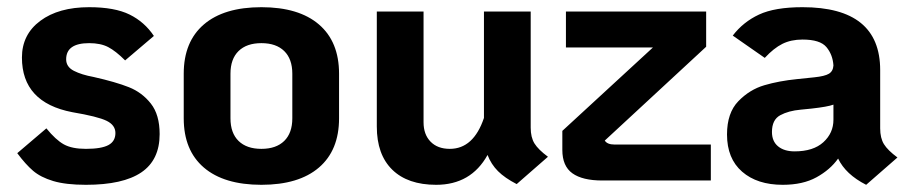

<svg xmlns="http://www.w3.org/2000/svg" viewBox="-20 -502 2533 534"><path d="M28 -76 109 -145Q135 -113 157.5 -100.5Q180 -88 219 -88Q262 -88 281.5 -98.5Q301 -109 301 -132Q301 -154 276.5 -166Q252 -178 181 -190Q41 -217 41 -342Q41 -406 92 -444Q143 -482 228 -482Q299 -482 340.5 -461.5Q382 -441 408 -402L328 -334Q302 -360 281 -371Q260 -382 228 -382Q164 -382 164 -337Q164 -316 185.5 -305Q207 -294 240 -288Q302 -274 338.5 -259.5Q375 -245 399.5 -214Q424 -183 424 -129Q424 -57 373 -22.5Q322 12 219 12Q163 12 128 1.5Q93 -9 72 -27Q51 -45 28 -76Z M491 -173V-297Q491 -386 547 -434Q603 -482 707 -482Q811 -482 867 -434Q923 -386 923 -297V-173Q923 -84 867 -36Q811 12 707 12Q603 12 547 -36Q491 -84 491 -173ZM793 -173V-297Q793 -338 770.5 -360Q748 -382 707 -382Q666 -382 643.5 -360Q621 -338 621 -297V-173Q621 -132 643.5 -110Q666 -88 707 -88Q748 -88 770.5 -110Q793 -132 793 -173Z M1504 -66 1417 10Q1384 -7 1365 -26Q1346 -45 1336 -71Q1290 12 1193 12Q1114 12 1071 -30Q1028 -72 1028 -150V-470H1158V-162Q1158 -128 1177.5 -108Q1197 -88 1231 -88Q1297 -88 1326 -174V-470H1456V-147Q1456 -120 1466.5 -103Q1477 -86 1504 -66Z M1957 -100V0H1655Q1600 0 1572 -20Q1544 -40 1544 -85V-138L1796 -370H1554V-470H1944V-372L1662 -111Q1669 -100 1689 -100Z M2476 -64 2389 12Q2332 -17 2311 -61Q2289 -30 2251 -9Q2213 12 2157 12Q2086 12 2044 -24.5Q2002 -61 2002 -128Q2002 -188 2033.5 -220.5Q2065 -253 2106 -265Q2147 -277 2197 -282L2245 -287Q2274 -290 2285.5 -297Q2297 -304 2298 -320Q2296 -350 2278.5 -371Q2261 -392 2212 -392Q2180 -392 2156 -380Q2132 -368 2107 -341L2018 -403Q2047 -441 2091 -461.5Q2135 -482 2212 -482Q2428 -482 2428 -307V-145Q2428 -118 2438.5 -101Q2449 -84 2476 -64ZM2298 -169V-211Q2282 -205 2237 -200L2207 -197Q2173 -194 2150 -181.5Q2127 -169 2127 -135Q2127 -109 2144 -95Q2161 -81 2190 -81Q2242 -81 2270 -106.5Q2298 -132 2298 -169Z"/></svg>

Font: KoHo
Style: Bold
Weight: 700
Designer: Cadson Demak & Katatrad Team
Foundry: Cadson Demak Co.,Ltd.
Version: Version 1.000; ttfautohint (v1.6)